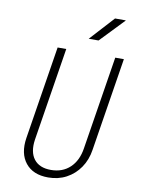

<svg xmlns="http://www.w3.org/2000/svg" viewBox="-102 -1018 804 1096"><g transform="rotate(10 300.0 -470.0)"><path d="M255 10Q167 10 123.5 -44.5Q80 -99 94 -190L180 -730H230L144 -190Q133 -117 164.5 -76Q196 -35 263 -35Q330 -35 373.5 -76Q417 -117 428 -190L514 -730H564L478 -190Q469 -130 438 -85Q407 -40 360 -15Q313 10 255 10ZM346 -810 474 -950H537L403 -810Z"/></g></svg>

Font: NKDuy Mono Thin
Style: Italic
Weight: 100
Italic angle: -9°
Monospace: yes
Designer: NKDuy
Foundry: NKDuy
Version: Version 2.251; ttfautohint (v1.8.4.7-5d5b)